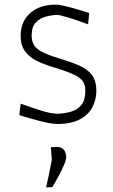

<svg xmlns="http://www.w3.org/2000/svg" viewBox="-20 -525 488 828"><path d="M229 9.5Q201.5 9.5 155.2 -2.2Q109 -14 63.5 -28.5L69 -78Q118.5 -60 160 -47.2Q201.5 -34.5 227.5 -34.5Q260 -35.5 287.5 -43.8Q315 -52 331.5 -73.2Q348 -94.5 348 -134.5Q348 -161 334.8 -177.5Q321.5 -194 290.2 -207.2Q259 -220.5 206 -236.5Q169.5 -247.5 138.2 -262.8Q107 -278 88 -303.8Q69 -329.5 69 -371Q69 -431.5 109.8 -468.2Q150.5 -505 220.5 -505Q235.5 -505 262.2 -498.5Q289 -492 317.2 -483.5Q345.5 -475 364.5 -469L360 -420Q316.5 -436.5 276.5 -448.8Q236.5 -461 225 -461Q203 -460 177.8 -453.5Q152.5 -447 134.5 -428Q116.5 -409 116.5 -371.5Q116.5 -332.5 143.8 -312.2Q171 -292 237 -272.5Q284 -258.5 319.8 -243.2Q355.5 -228 375.5 -202.8Q395.5 -177.5 395.5 -133.5Q395.5 -94.5 378.2 -62Q361 -29.5 324 -10Q287 9.5 229 9.5ZM179 283Q185.5 254.5 191.2 226.5Q197 198.5 203.5 164Q202.5 151 201.5 137.2Q200.5 123.5 199.5 110L227.5 108.5Q246.5 109.5 256 121.8Q265.5 134 265.5 153Q265.5 164.5 255 188.8Q244.5 213 230.2 239Q216 265 205.5 282Z"/></svg>

Font: Commissioner Loud ExtraLight
Style: Regular
Weight: 200
Designer: Kostas Bartsokas
Foundry: Kostas Bartsokas
Version: Version 1.000; ttfautohint (v1.8.3)